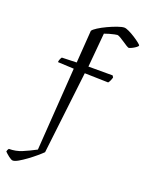

<svg xmlns="http://www.w3.org/2000/svg" viewBox="-244 -888 904 1177"><g transform="rotate(20 207.5 -300.0)"><path d="M-8 200Q-18 200 -36 186Q-54 172 -64 161Q-62 150 -55 141Q-10 141 29.5 124.5Q69 108 114 84L151 -457L46 -462Q47 -473 51 -482Q55 -491 59 -496L155 -499L170 -711Q176 -721 199.5 -736Q223 -751 254 -765.5Q285 -780 313.5 -790Q342 -800 357 -800Q368 -800 388 -790.5Q408 -781 429 -767.5Q450 -754 464.5 -742.5Q479 -731 479 -727Q479 -723 469.5 -715.5Q460 -708 447.5 -701.5Q435 -695 425 -692Q420 -692 407.5 -699.5Q395 -707 380 -717.5Q365 -728 351.5 -735.5Q338 -743 332 -743Q328 -743 313.5 -740Q299 -737 281.5 -732Q264 -727 251 -722L231 -500H389L396 -489Q394 -480 389 -468.5Q384 -457 378 -450L224 -454L161 84Q148 97 125 116.5Q102 136 76 155Q50 174 27.5 187Q5 200 -8 200Z"/></g></svg>

Font: Texturina ExtraLight
Style: Regular
Weight: 200
Designer: Guillermo Torres Carreño
Foundry: Omnibus-Type
Version: Version 1.002; ttfautohint (v1.8.3)